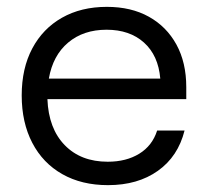

<svg xmlns="http://www.w3.org/2000/svg" viewBox="-20 -530 607 560"><path d="M295 10Q218.3 10 161.7 -22.1Q105 -54.2 74.2 -113.3Q43.3 -172.5 43.3 -251.7Q43.3 -330.8 74.2 -388.8Q105 -446.7 160.8 -478.3Q216.7 -510 291.7 -510Q362.5 -510 414.2 -481.2Q465.8 -452.5 494.6 -400Q523.3 -347.5 523.3 -275.8V-240.8H118.3Q121.7 -155 168.8 -106.7Q215.8 -58.3 294.2 -58.3Q348.3 -58.3 386.2 -81.7Q424.2 -105 438.3 -149.2H518.3Q499.2 -73.3 440.4 -31.7Q381.7 10 295 10ZM122.5 -300.8H447.5Q441.7 -368.3 400 -405.8Q358.3 -443.3 290.8 -443.3Q223.3 -443.3 178.8 -405.8Q134.2 -368.3 122.5 -300.8Z"/></svg>

Font: Funnel Display Light Light
Style: Regular
Weight: 300
Version: Version 1.000